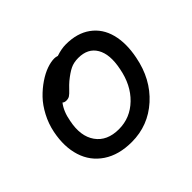

<svg xmlns="http://www.w3.org/2000/svg" viewBox="-120 -666 846 846"><g transform="rotate(-45 303.0 -243.0)"><path d="M271 12.2Q190.9 12.2 137.2 -23.7Q83.5 -59.6 64 -121.6Q44.4 -183.6 60.1 -262.2Q68.8 -305.2 88.9 -343Q108.9 -380.9 134 -407Q159.2 -433.1 187.7 -452.4Q216.3 -471.7 242.7 -481Q269 -490.2 290 -490.2Q298.8 -490.2 309.1 -486.8Q341.8 -498 370.1 -498Q440.4 -498 486.3 -464.6Q532.2 -431.2 547.6 -372.3Q563 -313.5 547.9 -237.8Q526.4 -125.5 450.2 -56.6Q374 12.2 271 12.2ZM145 -246.1Q128.4 -165.5 163.1 -116.7Q197.8 -67.9 271 -67.9Q341.8 -67.9 394 -118.4Q446.3 -168.9 461.9 -252.9Q477.5 -329.6 451.9 -373.3Q426.3 -417 366.2 -417Q337.9 -417 316.9 -406.7Q295.9 -396.5 267.1 -373Q254.4 -362.3 240 -346.9Q225.6 -331.5 217.3 -326.2Q209 -320.8 196.8 -320.8Q184.6 -320.8 178.2 -327.1Q153.8 -295.9 145 -246.1Z"/></g></svg>

Font: Shantell Sans Normal
Style: Italic
Weight: 400
Italic angle: -11.31°
Designer: Stephen Nixon, Anya Danilova, Shantell Martin
Foundry: Arrow Type
Version: Version 1.006;[559af2be0]